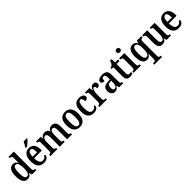

<svg xmlns="http://www.w3.org/2000/svg" viewBox="502 -2780 5025 5025"><g transform="rotate(-45 3014.5 -267.0)"><path d="M217 10Q132 10 86.5 -56.5Q41 -123 41 -267Q41 -412 86.5 -479.5Q132 -547 217 -547Q266 -547 295.5 -524Q325 -501 344 -465H348Q347 -488 346.5 -517Q346 -546 346 -574V-647Q346 -690 325 -701.5Q304 -713 276 -713H269V-760H465V-120Q465 -75 483 -61Q501 -47 531 -47H539V0H373L355 -85H351Q331 -41 299.5 -15.5Q268 10 217 10ZM249 -55Q303 -55 324.5 -110.5Q346 -166 346 -268Q346 -371 325 -427Q304 -483 249 -483Q202 -483 182 -427Q162 -371 162 -267Q162 -161 182 -108Q202 -55 249 -55Z M814 10Q707 10 651.5 -62Q596 -134 596 -264Q596 -405 650.5 -476.5Q705 -548 805 -548Q897 -548 949.5 -486.5Q1002 -425 1002 -306V-261H717Q718 -154 749.5 -104.5Q781 -55 841 -55Q886 -55 914.5 -79Q943 -103 958 -136Q969 -132 977 -122.5Q985 -113 985 -98Q985 -75 967 -50Q949 -25 911.5 -7.5Q874 10 814 10ZM883 -317Q883 -396 865.5 -443Q848 -490 807 -490Q766 -490 743 -445.5Q720 -401 718 -317ZM751 -619Q772 -652 796.5 -692Q821 -732 834 -766H960V-756Q949 -739 922 -711Q895 -683 862.5 -654.5Q830 -626 803 -606H751Z M1059 0V-47H1068Q1097 -47 1114 -59Q1131 -71 1131 -118V-423Q1131 -467 1113.5 -478.5Q1096 -490 1067 -490H1065V-536H1234L1246 -459H1251Q1271 -506 1303 -527Q1335 -548 1386 -548Q1431 -548 1463.5 -527Q1496 -506 1512 -456H1516Q1536 -505 1570 -526.5Q1604 -548 1653 -548Q1721 -548 1759.5 -501.5Q1798 -455 1798 -352V-118Q1798 -72 1813.5 -59.5Q1829 -47 1858 -47H1860V0H1679V-338Q1679 -403 1662.5 -438.5Q1646 -474 1606 -474Q1576 -474 1558 -453.5Q1540 -433 1532 -400Q1524 -367 1524 -328V-118Q1524 -72 1539.5 -59.5Q1555 -47 1583 -47H1587V0H1406V-338Q1406 -403 1390 -438.5Q1374 -474 1334 -474Q1303 -474 1284.5 -451.5Q1266 -429 1258 -393Q1250 -357 1250 -315V-113Q1250 -70 1267.5 -58.5Q1285 -47 1313 -47H1316V0Z M2143 10Q2042 10 1983.5 -59Q1925 -128 1925 -269Q1925 -548 2146 -548Q2246 -548 2304.5 -479Q2363 -410 2363 -269Q2363 -128 2307 -59Q2251 10 2143 10ZM2145 -47Q2198 -47 2219.5 -103.5Q2241 -160 2241 -269Q2241 -379 2219.5 -434Q2198 -489 2144 -489Q2090 -489 2068.5 -434Q2047 -379 2047 -269Q2047 -160 2069 -103.5Q2091 -47 2145 -47Z M2658 10Q2595 10 2548 -17Q2501 -44 2474 -104.5Q2447 -165 2447 -265Q2447 -373 2474.5 -434.5Q2502 -496 2549 -522Q2596 -548 2654 -548Q2735 -548 2778 -519Q2821 -490 2821 -444Q2821 -411 2799.5 -391Q2778 -371 2717 -371Q2717 -420 2704.5 -456Q2692 -492 2657 -492Q2630 -492 2610 -472Q2590 -452 2579 -403Q2568 -354 2568 -266Q2568 -162 2594 -108.5Q2620 -55 2679 -55Q2723 -55 2753.5 -78.5Q2784 -102 2799 -136Q2820 -122 2820 -94Q2820 -71 2804.5 -47Q2789 -23 2753 -6.5Q2717 10 2658 10Z M2873 0V-47H2876Q2905 -47 2924 -59.5Q2943 -72 2943 -119V-421Q2943 -465 2925.5 -477Q2908 -489 2879 -489H2876V-536H3040L3056 -434H3060Q3079 -485 3107.5 -516Q3136 -547 3189 -547Q3236 -547 3258 -524.5Q3280 -502 3280 -465Q3280 -387 3180 -387Q3180 -428 3171 -448Q3162 -468 3138 -468Q3118 -468 3104 -450Q3090 -432 3081 -403Q3072 -374 3067.5 -340.5Q3063 -307 3063 -275V-114Q3063 -70 3080.5 -58.5Q3098 -47 3125 -47H3150V0Z M3448 10Q3392 10 3353 -29.5Q3314 -69 3314 -152Q3314 -232 3362 -270.5Q3410 -309 3508 -312L3579 -315V-373Q3579 -429 3566 -460.5Q3553 -492 3514 -492Q3476 -492 3462.5 -463Q3449 -434 3449 -384Q3350 -384 3350 -448Q3350 -498 3399.5 -523Q3449 -548 3523 -548Q3610 -548 3654 -509Q3698 -470 3698 -375V-118Q3698 -77 3710 -62Q3722 -47 3751 -47H3754V0H3604L3588 -78H3580Q3561 -50 3544 -30.5Q3527 -11 3504.5 -0.5Q3482 10 3448 10ZM3490 -53Q3531 -53 3555.5 -91.5Q3580 -130 3580 -191V-270L3537 -267Q3480 -263 3458 -233Q3436 -203 3436 -147Q3436 -102 3449 -77.5Q3462 -53 3490 -53Z M3999 10Q3935 10 3901.5 -24.5Q3868 -59 3868 -147V-479H3803V-520Q3830 -522 3850 -533.5Q3870 -545 3883 -561Q3896 -576 3906 -599Q3916 -622 3922 -659H3987V-536H4098V-479H3987V-151Q3987 -102 4000 -80Q4013 -58 4044 -58Q4062 -58 4077 -60Q4092 -62 4106 -66V-10Q4092 -4 4064.5 3Q4037 10 3999 10Z M4270 -634Q4241 -634 4222 -649Q4203 -664 4203 -698Q4203 -733 4222 -747.5Q4241 -762 4270 -762Q4297 -762 4317.5 -747.5Q4338 -733 4338 -698Q4338 -664 4317.5 -649Q4297 -634 4270 -634ZM4140 0V-47H4150Q4179 -47 4197 -60.5Q4215 -74 4215 -117V-420Q4215 -463 4197.5 -476Q4180 -489 4153 -489H4142V-536H4333V-120Q4333 -74 4351 -60.5Q4369 -47 4397 -47H4407V0Z M4673 232V185H4697Q4725 185 4746 173.5Q4767 162 4767 118V43Q4767 14 4768 -22.5Q4769 -59 4771 -80H4767Q4747 -39 4716.5 -14.5Q4686 10 4636 10Q4553 10 4507.5 -57Q4462 -124 4462 -268Q4462 -412 4508.5 -479Q4555 -546 4644 -546Q4690 -546 4722.5 -522Q4755 -498 4774 -458H4779L4795 -536H4961V-489H4955Q4927 -489 4906.5 -476.5Q4886 -464 4886 -418V120Q4886 163 4906.5 174Q4927 185 4956 185H4960V232ZM4670 -54Q4722 -54 4744.5 -107.5Q4767 -161 4767 -267Q4767 -373 4746 -427Q4725 -481 4670 -481Q4623 -481 4603 -428.5Q4583 -376 4583 -267Q4583 -161 4603 -107.5Q4623 -54 4670 -54Z M5203 10Q5129 10 5093.5 -37.5Q5058 -85 5058 -187V-420Q5058 -463 5043 -476Q5028 -489 4998 -489H4994V-536H5177V-202Q5177 -133 5191.5 -98Q5206 -63 5249 -63Q5294 -63 5314.5 -106.5Q5335 -150 5335 -221V-420Q5335 -466 5318.5 -477.5Q5302 -489 5276 -489H5272V-536H5454V-113Q5454 -68 5471.5 -57.5Q5489 -47 5515 -47H5521V0H5357L5341 -77H5336Q5314 -28 5281 -9Q5248 10 5203 10Z M5803 10Q5696 10 5640.5 -62Q5585 -134 5585 -264Q5585 -405 5639.5 -476.5Q5694 -548 5794 -548Q5886 -548 5938.5 -486.5Q5991 -425 5991 -306V-261H5706Q5707 -154 5738.5 -104.5Q5770 -55 5830 -55Q5875 -55 5903.5 -79Q5932 -103 5947 -136Q5958 -132 5966 -122.5Q5974 -113 5974 -98Q5974 -75 5956 -50Q5938 -25 5900.5 -7.5Q5863 10 5803 10ZM5872 -317Q5872 -396 5854.5 -443Q5837 -490 5796 -490Q5755 -490 5732 -445.5Q5709 -401 5707 -317Z"/></g></svg>

Font: Noto Serif Myanmar Cond SemBd
Style: Regular
Weight: 600
Width: 3
Designer: Ben Mitchell and the Monotype Design Team
Foundry: Monotype Imaging Inc.
Version: Version 2.106; ttfautohint (v1.8.4.7-5d5b)